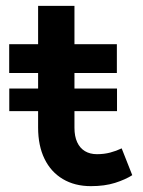

<svg xmlns="http://www.w3.org/2000/svg" viewBox="-20 -622 488 656"><path d="M11.7 -242.3V-319.6H379.8V-242.3ZM290.6 14Q235.4 14 194.6 -10.3Q153.8 -34.6 132 -79.5Q110.2 -124.3 110.2 -186.2V-602H234.4V-185.5Q234.4 -156.2 243.7 -136.1Q252.9 -116 270.2 -105.6Q287.5 -95.2 311.3 -95.2Q335.5 -95.2 356.4 -100.7Q377.3 -106.2 395.7 -115.1L431.9 -23.5Q408.5 -8.5 373.1 2.8Q337.7 14 290.6 14ZM11.4 -372.5V-471H379.3V-372.5Z"/></svg>

Font: BioRhyme ExtraBold
Style: Regular
Weight: 800
Designer: Aoife Mooney
Foundry: Aoife Mooney Type
Version: Version 1.600;gftools[0.9.33]